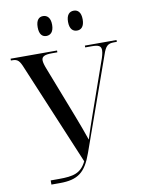

<svg xmlns="http://www.w3.org/2000/svg" viewBox="-98 -979 782 1046"><g transform="rotate(-10 293.0 -456.0)"><path d="M384 -802C406 -802 424 -817 424 -857C424 -897 406 -912 384 -912C361 -912 343 -897 343 -857C343 -817 361 -802 384 -802ZM214 -802C236 -802 255 -817 255 -857C255 -897 236 -912 214 -912C192 -912 175 -897 175 -857C175 -817 192 -802 214 -802ZM100 0H147C247 0 290 -33 326 -135L508 -647C523 -692 536 -704 570 -704H586V-714H411V-704H447C485 -704 499 -697 499 -673C499 -659 493 -636 484 -613L387 -337C371 -292 357 -250 343 -206C327 -252 312 -294 292 -345L183 -626C175 -646 170 -663 170 -675C170 -695 185 -704 227 -704H257V-714H0V-704H8C38 -704 48 -692 64 -652L298 -94C268 -33 226 -23 146 -23H100Z"/></g></svg>

Font: Noto Serif Display Condensed Medium
Style: Regular
Weight: 500
Width: 3
Designer: Monotype Design Team
Foundry: Monotype Imaging Inc.
Version: Version 2.009